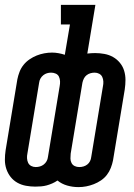

<svg xmlns="http://www.w3.org/2000/svg" viewBox="-29 -755 549 785"><path d="M292 10Q268 10 245.5 3.5Q223 -3 206 -17Q196 -10 184.5 -5Q173 0 162 3Q151 6 139 7Q127 8 115 8Q96 8 77 4.5Q58 1 42 -8Q26 -17 14.5 -31.5Q3 -46 -3 -64Q-9 -82 -9 -101.5Q-9 -121 -6 -141L42 -431Q45 -446 51 -461.5Q57 -477 67.5 -490Q78 -503 92 -512.5Q106 -522 121 -528Q136 -534 152 -537Q168 -540 184 -540Q197 -540 210.5 -537.5Q224 -535 236 -531L257 -655H220V-735H361L328 -536Q336 -537 344 -537.5Q352 -538 360 -538Q379 -538 398 -534.5Q417 -531 433 -522Q449 -513 461 -498.5Q473 -484 478.5 -466Q484 -448 484 -428.5Q484 -409 481 -389L433 -99Q430 -84 424 -68.5Q418 -53 408 -40Q398 -27 384 -17.5Q370 -8 354.5 -2Q339 4 323.5 7Q308 10 292 10ZM117 -72Q126 -72 134.5 -74.5Q143 -77 150 -82.5Q157 -88 161.5 -96Q166 -104 167 -113L215 -403Q217 -413 216.5 -423Q216 -433 212 -441.5Q208 -450 199 -454Q190 -458 180 -458Q171 -458 163 -455.5Q155 -453 148 -447.5Q141 -442 136.5 -434Q132 -426 131 -417L83 -127Q81 -118 81.5 -108Q82 -98 86 -89.5Q90 -81 98.5 -76.5Q107 -72 117 -72ZM295 -72Q304 -72 312.5 -74.5Q321 -77 328 -82.5Q335 -88 339 -96Q343 -104 344 -113L392 -403Q394 -412 393.5 -422Q393 -432 389 -440.5Q385 -449 376.5 -453.5Q368 -458 358 -458Q349 -458 340.5 -455.5Q332 -453 325 -447.5Q318 -442 314 -434Q310 -426 308 -417L260 -127Q259 -117 259 -107Q259 -97 263.5 -88.5Q268 -80 276.5 -76Q285 -72 295 -72Z"/></svg>

Font: Iosevka Curly Slab MdObl
Style: Regular
Weight: 500
Italic angle: -9°
Monospace: yes
Designer: Belleve Invis
Foundry: Belleve Invis
Version: Version 11.0.0; ttfautohint (v1.8.3)